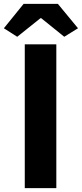

<svg xmlns="http://www.w3.org/2000/svg" viewBox="-39 -972 423 992"><path d="M89 0V-743H252V0ZM50 -782 -19 -826 83 -952H260L364 -826L293 -782L174 -878H170Z"/></svg>

Font: Noto Sans TC Thin ExtraBold
Style: Regular
Weight: 800
Version: Version 2.004-H2;hotconv 1.0.118;makeotfexe 2.5.65603